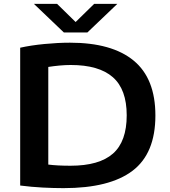

<svg xmlns="http://www.w3.org/2000/svg" viewBox="-20 -968 878 994"><path d="M309 6Q258 6 200.8 3Q143.5 0 84.5 -7.5V-721Q140.5 -733.5 210.2 -740.2Q280 -747 342 -747Q559.5 -747 672 -654.2Q784.5 -561.5 784.5 -370Q784.5 -173.5 666 -83.8Q547.5 6 309 6ZM345 -110Q493.5 -110 564.8 -172.8Q636 -235.5 636 -371Q636 -505.5 564 -568.5Q492 -631.5 346.5 -631.5Q319.5 -631.5 289.2 -628.8Q259 -626 230 -621.5V-116Q276.5 -110 345 -110ZM310.5 -800 155.5 -948H275.5L371.5 -854L467.5 -948H587.5L432.5 -800Z"/></svg>

Font: Encode Sans Expanded Expanded SemiBold
Style: Regular
Weight: 600
Width: 7
Designer: Multiple Designers
Foundry: Impallari Type
Version: Version 3.000; ttfautohint (v1.8.3) -l 8 -r 50 -G 200 -x 14 